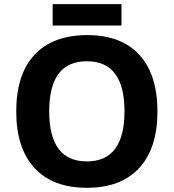

<svg xmlns="http://www.w3.org/2000/svg" viewBox="-20 -894 836 924"><path d="M397.9 -599.1Q216.8 -599.6 216.8 -358.4Q216.8 -117.2 397.9 -117.2Q579.1 -117.2 579.1 -358.4Q579.1 -599.6 397.9 -599.1ZM737.8 -358.4Q737.8 -180.7 649.9 -85.4Q562 9.8 397.9 9.8Q233.9 9.8 146 -85.4Q58.1 -180.7 58.1 -358.9Q58.6 -537.1 146.5 -630.9Q234.4 -724.6 398.9 -725.1Q563.5 -725.1 650.4 -630.4Q737.3 -536.1 737.8 -358.4ZM233.4 -874H564.5V-771H233.4Z"/></svg>

Font: OpenSans-Bold
Style: Bold
Weight: 700
Foundry: Ascender Corporation
Version: Version 1.10